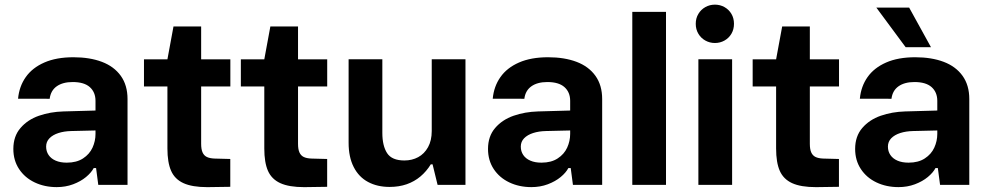

<svg xmlns="http://www.w3.org/2000/svg" viewBox="-20 -780 4168 810"><path d="M36.3 -151.7Q36.3 -205.1 66.5 -240.1Q96.6 -275.1 144.3 -291.7Q192 -308.3 247.6 -309.9L382.9 -313.7V-354.5Q382.9 -391 358.9 -412.5Q334.9 -433.9 286.6 -433.9Q244.7 -433.9 219.3 -415.9Q193.9 -397.9 189.6 -363.3L56.2 -363.6Q61 -415.4 88.7 -454.8Q116.4 -494.1 167.1 -516.3Q217.9 -538.5 289.6 -538.5Q358.7 -538.5 409.9 -519.1Q461.1 -499.7 489.6 -460.1Q518 -420.5 518 -362V0H394.6L385.3 -71.1H375.4Q365.3 -51.8 342.9 -33.2Q320.5 -14.6 288.5 -2.6Q256.5 9.4 219.2 9.4Q168.1 9.4 126.4 -10.4Q84.7 -30.2 60.5 -66.8Q36.3 -103.4 36.3 -151.7ZM382.9 -215.2V-229.6L281.3 -227.2Q250.8 -226.6 226.7 -218.8Q202.5 -211 188.6 -196.6Q174.6 -182.1 174.6 -161.6Q174.6 -141.4 185 -126.1Q195.4 -110.7 214.9 -102.3Q234.5 -93.8 261.7 -93.8Q303.1 -93.8 330.4 -111.7Q357.6 -129.5 370.3 -157.1Q382.9 -184.8 382.9 -215.2Z M686.3 -153.6V-529.7L711.9 -668.4H828.6V-173.4Q828.6 -150.3 834.5 -137.1Q840.4 -123.8 852.4 -117.9Q864.4 -112 884.3 -111.1L951.5 -109.3V8.1L854.8 9.5Q790.5 9.5 753.9 -7.4Q717.2 -24.2 701.8 -59.5Q686.3 -94.7 686.3 -153.6ZM587.4 -529.7H951.8V-415.1H587.4Z M1095 -153.6V-529.7L1120.6 -668.4H1237.3V-173.4Q1237.3 -150.3 1243.2 -137.1Q1249.1 -123.8 1261.1 -117.9Q1273 -112 1293 -111.1L1360.2 -109.3V8.1L1263.5 9.5Q1199.2 9.5 1162.5 -7.4Q1125.9 -24.2 1110.4 -59.5Q1095 -94.7 1095 -153.6ZM996.1 -529.7H1360.4V-415.1H996.1Z M1804.9 -86.8 1801.4 -227.4V-529.9H1943.7V0H1826.1ZM1686.2 -103Q1718.2 -103 1744.2 -117Q1770.2 -131 1785.8 -159.1Q1801.4 -187.2 1801.4 -227.4L1804.9 -86.8H1797.5Q1779.1 -56.9 1753.7 -35.5Q1728.2 -14.1 1695.7 -2.7Q1663.1 8.6 1623.7 8.6Q1571.7 8.6 1532.8 -12.3Q1493.8 -33.1 1472.3 -75.1Q1450.7 -117.1 1450.7 -177.9V-529.9H1593V-219.3Q1593 -165.1 1613 -134.1Q1633.1 -103 1686.2 -103Z M2038.8 -151.7Q2038.8 -205.1 2068.9 -240.1Q2099 -275.1 2146.7 -291.7Q2194.4 -308.3 2250 -309.9L2385.4 -313.7V-354.5Q2385.4 -391 2361.3 -412.5Q2337.3 -433.9 2289.1 -433.9Q2247.2 -433.9 2221.8 -415.9Q2196.4 -397.9 2192.1 -363.3L2058.7 -363.6Q2063.5 -415.4 2091.2 -454.8Q2118.8 -494.1 2169.6 -516.3Q2220.3 -538.5 2292.1 -538.5Q2361.1 -538.5 2412.4 -519.1Q2463.6 -499.7 2492 -460.1Q2520.4 -420.5 2520.4 -362V0H2397.1L2387.7 -71.1H2377.8Q2367.8 -51.8 2345.4 -33.2Q2322.9 -14.6 2291 -2.6Q2259 9.4 2221.7 9.4Q2170.5 9.4 2128.8 -10.4Q2087.1 -30.2 2062.9 -66.8Q2038.8 -103.4 2038.8 -151.7ZM2385.4 -215.2V-229.6L2283.8 -227.2Q2253.2 -226.6 2229.1 -218.8Q2205 -211 2191 -196.6Q2177.1 -182.1 2177.1 -161.6Q2177.1 -141.4 2187.5 -126.1Q2197.9 -110.7 2217.4 -102.3Q2236.9 -93.8 2264.2 -93.8Q2305.6 -93.8 2332.8 -111.7Q2360.1 -129.5 2372.7 -157.1Q2385.4 -184.8 2385.4 -215.2Z M2789.7 -730V0H2647.5V-730Z M3068.6 -529.9V0H2926.3V-529.9ZM2915.2 -679.6Q2915.2 -703 2926.2 -721.3Q2937.1 -739.6 2955.6 -750Q2974 -760.4 2996.1 -760.4Q3018.1 -760.4 3036.5 -750Q3054.9 -739.7 3065.7 -721.4Q3076.5 -703 3076.5 -679.6Q3076.5 -656.2 3065.7 -637.7Q3054.9 -619.3 3036.5 -609Q3018.1 -598.6 2996.1 -598.6Q2974 -598.6 2955.6 -609Q2937.1 -619.3 2926.2 -637.7Q2915.2 -656.2 2915.2 -679.6Z M3254.2 -153.6V-529.7L3279.8 -668.4H3396.5V-173.4Q3396.5 -150.3 3402.4 -137.1Q3408.3 -123.8 3420.3 -117.9Q3432.2 -112 3452.1 -111.1L3519.3 -109.3V8.1L3422.7 9.5Q3358.4 9.5 3321.7 -7.4Q3285.1 -24.2 3269.6 -59.5Q3254.2 -94.7 3254.2 -153.6ZM3155.3 -529.7H3519.6V-415.1H3155.3Z M3587.6 -151.7Q3587.6 -205.1 3617.7 -240.1Q3647.9 -275.1 3695.6 -291.7Q3743.3 -308.3 3798.8 -309.9L3934.2 -313.7V-354.5Q3934.2 -391 3910.2 -412.5Q3886.1 -433.9 3837.9 -433.9Q3796 -433.9 3770.6 -415.9Q3745.2 -397.9 3740.9 -363.3L3607.5 -363.6Q3612.3 -415.4 3640 -454.8Q3667.7 -494.1 3718.4 -516.3Q3769.1 -538.5 3840.9 -538.5Q3910 -538.5 3961.2 -519.1Q4012.4 -499.7 4040.8 -460.1Q4069.2 -420.5 4069.2 -362V0H3945.9L3936.5 -71.1H3926.7Q3916.6 -51.8 3894.2 -33.2Q3871.8 -14.6 3839.8 -2.6Q3807.8 9.4 3770.5 9.4Q3719.3 9.4 3677.6 -10.4Q3635.9 -30.2 3611.8 -66.8Q3587.6 -103.4 3587.6 -151.7ZM3934.2 -215.2V-229.6L3832.6 -227.2Q3802.1 -226.6 3777.9 -218.8Q3753.8 -211 3739.8 -196.6Q3725.9 -182.1 3725.9 -161.6Q3725.9 -141.4 3736.3 -126.1Q3746.7 -110.7 3766.2 -102.3Q3785.7 -93.8 3813 -93.8Q3854.4 -93.8 3881.6 -111.7Q3908.9 -129.5 3921.5 -157.1Q3934.2 -184.8 3934.2 -215.2ZM3677.1 -747.9H3815.5L3907.5 -581H3800.6Z"/></svg>

Font: Wand UI Pro
Style: Regular
Weight: 400
Designer: Andreas Faust
Version: Version 1.003;FEAKit 1.0